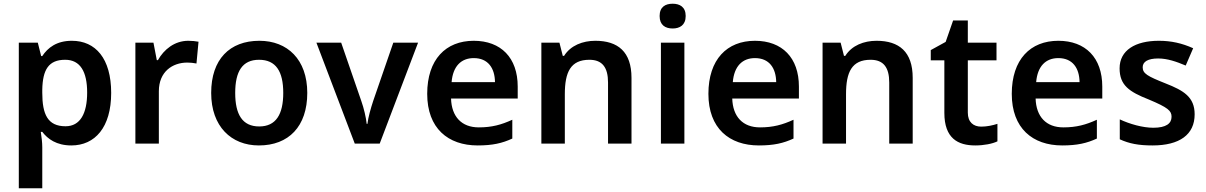

<svg xmlns="http://www.w3.org/2000/svg" viewBox="-20 -771 6475 1031"><path d="M366 -552C284 -552 237 -515 207 -470H201L183 -542H81V240H207V20C207 -6 203 -38 199 -63H207C236 -25 283 10 363 10C490 10 577 -87 577 -272C577 -457 493 -552 366 -552ZM330 -450C411 -450 448 -386 448 -274C448 -162 411 -93 332 -93C236 -93 207 -157 207 -273V-289C209 -397 241 -450 330 -450Z M991 -552C917 -552 860 -505 828 -448H822L804 -542H707V0H833V-281C833 -386 906 -435 986 -435C1000 -435 1022 -433 1035 -430L1046 -547C1032 -550 1008 -552 991 -552Z M1630 -272C1630 -452 1523 -552 1373 -552C1213 -552 1114 -452 1114 -272C1114 -92 1222 10 1370 10C1530 10 1630 -92 1630 -272ZM1243 -272C1243 -387 1281 -450 1371 -450C1462 -450 1501 -387 1501 -272C1501 -157 1462 -92 1372 -92C1281 -92 1243 -157 1243 -272Z M1885 0H2019L2225 -542H2092L1984 -229C1971 -190 1957 -140 1953 -106H1949C1946 -138 1934 -190 1920 -229L1812 -542H1679Z M2524 -552C2374 -552 2274 -452 2274 -267C2274 -82 2386 10 2545 10C2625 10 2677 -2 2731 -27V-128C2672 -101 2621 -87 2551 -87C2459 -87 2405 -144 2402 -242H2760V-306C2760 -461 2670 -552 2524 -552ZM2524 -459C2601 -459 2637 -405 2638 -330H2405C2412 -415 2456 -459 2524 -459Z M3177 -552C3109 -552 3044 -527 3009 -471H3002L2984 -542H2887V0H3013V-265C3013 -384 3044 -450 3145 -450C3214 -450 3245 -409 3245 -328V0H3371V-353C3371 -493 3298 -552 3177 -552Z M3592 -751C3553 -751 3522 -734 3522 -685C3522 -636 3553 -618 3592 -618C3630 -618 3662 -636 3662 -685C3662 -734 3630 -751 3592 -751ZM3655 -542H3529V0H3655Z M4034 -552C3884 -552 3784 -452 3784 -267C3784 -82 3896 10 4055 10C4135 10 4187 -2 4241 -27V-128C4182 -101 4131 -87 4061 -87C3969 -87 3915 -144 3912 -242H4270V-306C4270 -461 4180 -552 4034 -552ZM4034 -459C4111 -459 4147 -405 4148 -330H3915C3922 -415 3966 -459 4034 -459Z M4687 -552C4619 -552 4554 -527 4519 -471H4512L4494 -542H4397V0H4523V-265C4523 -384 4554 -450 4655 -450C4724 -450 4755 -409 4755 -328V0H4881V-353C4881 -493 4808 -552 4687 -552Z M5249 -91C5207 -91 5177 -115 5177 -166V-447H5331V-542H5177V-661H5098L5058 -546L4978 -502V-447H5051V-165C5051 -28 5124 10 5217 10C5264 10 5309 1 5336 -12V-106C5311 -98 5280 -91 5249 -91Z M5663 -552C5513 -552 5413 -452 5413 -267C5413 -82 5525 10 5684 10C5764 10 5816 -2 5870 -27V-128C5811 -101 5760 -87 5690 -87C5598 -87 5544 -144 5541 -242H5899V-306C5899 -461 5809 -552 5663 -552ZM5663 -459C5740 -459 5776 -405 5777 -330H5544C5551 -415 5595 -459 5663 -459Z M6395 -157C6395 -250 6336 -285 6239 -323C6141 -362 6116 -376 6116 -410C6116 -440 6145 -457 6199 -457C6249 -457 6297 -440 6347 -419L6387 -512C6327 -539 6269 -552 6203 -552C6076 -552 5992 -501 5992 -404C5992 -313 6044 -278 6148 -237C6253 -193 6271 -176 6271 -144C6271 -108 6242 -85 6173 -85C6116 -85 6046 -105 5993 -130V-23C6043 0 6093 10 6169 10C6314 10 6395 -48 6395 -157Z"/></svg>

Font: Noto Sans Ol Chiki SemiBold
Style: Regular
Weight: 600
Designer: Monotype Design Team, Lewis McGuffie
Foundry: Monotype Imaging Inc.
Version: Version 2.003